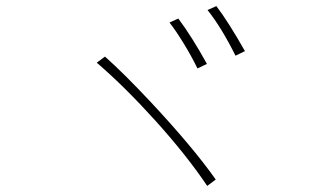

<svg xmlns="http://www.w3.org/2000/svg" viewBox="-20 -739 1040 631"><path d="M660 -529 629 -514Q608 -557 582 -599Q556 -641 537 -665L566 -678Q611 -618 660 -529ZM785 -571 754 -556Q707 -650 662 -706L691 -719Q730 -668 785 -571ZM477 -402Q615 -254 689 -149L661 -128Q593 -229 492 -341Q391 -453 298 -533L325 -553Q386 -499 477 -402Z"/></svg>

Font: Merged Yaku Han JP Thin
Style: Regular
Weight: 250
Designer: Ryoko NISHIZUKA 西塚涼子 (kana, bopomofo & ideographs); Paul D. Hunt (Latin, Greek & Cyrillic); Sandoll Communications 산돌커뮤니
Foundry: Adobe
Version: Version 2.004